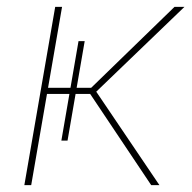

<svg xmlns="http://www.w3.org/2000/svg" viewBox="-20 -540 561 560"><path d="M243 -266H113L116 -284H246L489 -520H518L257 -269L253 -284L445 0H421ZM141 -520H161L71 0H51ZM159 -130 209 -420H227L177 -130Z"/></svg>

Font: Fixel Italic Variable Display Thin
Style: Italic
Weight: 100
Italic angle: -10°
Designer: AlfaBravo + MacPaw
Foundry: Kyrylo Tkachov, Marchela Mozhyna, Serhii Makarenko, Maria Weinstein, Zakhar Kryvoshyya
Version: Version 1.210;Glyphs 3.2 (3217)